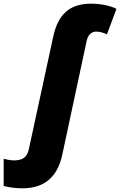

<svg xmlns="http://www.w3.org/2000/svg" viewBox="-139 -785 654 1045"><path d="M-18 240C117 240 177 163 200 57L333 -564C340 -595 359 -613 384 -613C405 -613 424 -607 443 -598L495 -737C461 -754 409 -765 357 -765C245 -765 178 -712 151 -587L18 27C9 69 -14 88 -62 88C-80 88 -101 84 -119 79V227C-96 234 -53 240 -18 240Z"/></svg>

Font: Noto Sans Black
Style: Italic
Weight: 900
Italic angle: -12°
Designer: Monotype Design Team
Foundry: Monotype Imaging Inc.
Version: Version 2.013